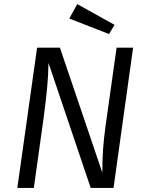

<svg xmlns="http://www.w3.org/2000/svg" viewBox="-20 -922 715 942"><path d="M537 0H425L218 -613Q217 -553 211 -488.5Q205 -424 192 -329L146 0H65L162 -688H274L482 -75Q482 -136 485.5 -187.5Q489 -239 498 -305L552 -688H633ZM542 -800 515 -755 320 -831 359 -902Z"/></svg>

Font: FiraGO Book
Style: Italic
Weight: 350
Italic angle: -8°
Designer: bBox Type GmbH
Foundry: bBox Type GmbH
Version: Version 1.001